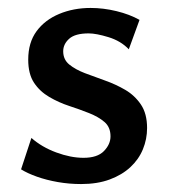

<svg xmlns="http://www.w3.org/2000/svg" viewBox="-20 -451 427 483"><path d="M184 12Q154 12 125.5 7Q97 2 73 -6.5Q49 -15 33 -25L59 -104Q85 -81 121.5 -67.5Q158 -54 190 -54Q225 -54 241.5 -71Q258 -88 258 -108Q258 -131 243 -144Q228 -157 204 -166.5Q180 -176 154 -184.5Q128 -193 104 -207Q80 -221 65.5 -243Q51 -265 51 -301Q51 -344 72 -372.5Q93 -401 129 -416Q165 -431 208 -431Q240 -431 273 -423Q306 -415 331 -401L304 -327Q284 -348 253 -357.5Q222 -367 203 -367Q169 -367 154 -353.5Q139 -340 139 -322Q139 -301 154.5 -288.5Q170 -276 193.5 -267Q217 -258 244 -248.5Q271 -239 295 -225Q319 -211 334.5 -188Q350 -165 350 -129Q350 -101 339.5 -75.5Q329 -50 308 -30.5Q287 -11 256 0.5Q225 12 184 12Z"/></svg>

Font: Ysabeau Infant SemiBold
Style: Regular
Weight: 600
Designer: Christian Thalmann (Catharsis Fonts)
Version: Version 2.002; featfreeze: ss01,ss02,lnum